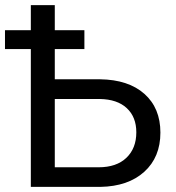

<svg xmlns="http://www.w3.org/2000/svg" viewBox="-41 -731 689 751"><path d="M289.1 -539.1H173.3V-420.9H350.1Q461.4 -419.4 523.9 -363.8Q586.4 -308.1 586.4 -212.4Q586.4 -116.2 523.4 -59.1Q460.4 -2 351.6 0H79.6V-539.1H-21.5V-612.8H79.6V-710.9H173.3V-612.8H289.1ZM173.3 -343.8V-76.7H344.7Q414.6 -76.7 453.4 -113.8Q492.2 -150.9 492.2 -213.4Q492.2 -273.4 454.8 -308.1Q417.5 -342.8 348.6 -343.8Z"/></svg>

Font: Roboto
Style: Regular
Weight: 400
Designer: Google
Version: Version 2.134; 2016; ttfautohint (v1.6)